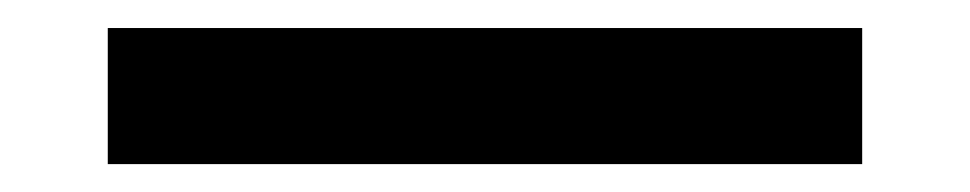

<svg xmlns="http://www.w3.org/2000/svg" viewBox="-20 -20 692 137"><path d="M56.9 97.1V0H595.2V97.1Z"/></svg>

Font: Anaheim
Style: Regular
Weight: 400
Designer: Vernon Adams
Foundry: Vernon Adams
Version: Version 2.001